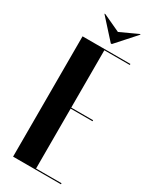

<svg xmlns="http://www.w3.org/2000/svg" viewBox="-217 -909 780 966"><g transform="rotate(30 172.5 -426.5)"><path d="M45 -699V0H323V-6H175V-354H302V-360H175V-693H323V-699ZM83 -853 186 -739H192L294 -853H288L188 -807L89 -853Z"/></g></svg>

Font: Moniqa Black
Style: Regular
Weight: 900
Designer: Rajesh Rajput
Foundry: Rajesh Rajput
Version: Version 1.000